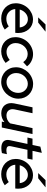

<svg xmlns="http://www.w3.org/2000/svg" viewBox="1184 -1949 775 3183"><g transform="rotate(90 1571.5 -357.5)"><path d="M470 -49Q426 -18 381 -4Q336 10 285 10Q231 10 184.5 -8Q138 -26 105 -58Q72 -90 53 -134.5Q34 -179 34 -231Q34 -289 55.5 -341.5Q77 -394 113.5 -432.5Q150 -471 199.5 -494Q249 -517 305 -517Q353 -517 394 -499Q435 -481 464 -448.5Q493 -416 510 -371.5Q527 -327 527 -275Q527 -265 526.5 -254Q526 -243 524 -223H130Q135 -159 180 -117Q225 -75 291 -75Q326 -75 359 -85.5Q392 -96 417 -115ZM298 -432Q242 -432 198 -393.5Q154 -355 138 -297H435Q429 -356 391 -394Q353 -432 298 -432ZM385 -725H505L354 -603H268Z M841 -78Q875 -78 908 -91Q941 -104 974 -131L1023 -63Q980 -27 930.5 -8.5Q881 10 830 10Q780 10 737 -7.5Q694 -25 663 -56.5Q632 -88 614 -131Q596 -174 596 -225Q596 -285 618.5 -338.5Q641 -392 679 -431.5Q717 -471 769 -494.5Q821 -518 878 -518Q938 -518 992.5 -491Q1047 -464 1079 -418L1010 -355Q984 -392 949.5 -410.5Q915 -429 875 -429Q838 -429 805 -413Q772 -397 747.5 -370Q723 -343 708.5 -306.5Q694 -270 694 -230Q694 -165 736 -121.5Q778 -78 841 -78Z M1095 -234Q1095 -292 1117.5 -344Q1140 -396 1177.5 -434.5Q1215 -473 1266 -496Q1317 -519 1373 -519Q1425 -519 1469.5 -500.5Q1514 -482 1546.5 -449.5Q1579 -417 1597.5 -372.5Q1616 -328 1616 -276Q1616 -218 1593.5 -166Q1571 -114 1533.5 -75Q1496 -36 1445 -13Q1394 10 1338 10Q1286 10 1241.5 -8.5Q1197 -27 1164.5 -59.5Q1132 -92 1113.5 -137Q1095 -182 1095 -234ZM1342 -78Q1378 -78 1410.5 -93.5Q1443 -109 1467.5 -135Q1492 -161 1506 -196.5Q1520 -232 1520 -271Q1520 -340 1476.5 -385.5Q1433 -431 1369 -431Q1333 -431 1300.5 -415.5Q1268 -400 1243.5 -374Q1219 -348 1205 -313Q1191 -278 1191 -239Q1191 -170 1234 -124Q1277 -78 1342 -78Z M1857 -509 1794 -214Q1781 -153 1809 -115Q1837 -77 1896 -77Q1933 -77 1966 -92.5Q1999 -108 2025 -138L2104 -509H2202L2094 0H1996L2005 -44Q1973 -18 1936 -4.5Q1899 9 1858 9Q1813 9 1778 -7Q1743 -23 1721.5 -51.5Q1700 -80 1692.5 -119Q1685 -158 1694 -204L1759 -509Z M2304 -134 2366 -425H2260L2278 -509H2383L2411 -639L2514 -663L2481 -509H2627L2609 -425H2463L2405 -153Q2396 -112 2412.5 -94Q2429 -76 2475 -76Q2489 -76 2503.5 -78.5Q2518 -81 2536 -85L2518 -2Q2501 2 2478.5 5Q2456 8 2436 8Q2358 8 2324 -29Q2290 -66 2304 -134Z M3051 -49Q3007 -18 2962 -4Q2917 10 2866 10Q2812 10 2765.5 -8Q2719 -26 2686 -58Q2653 -90 2634 -134.5Q2615 -179 2615 -231Q2615 -289 2636.5 -341.5Q2658 -394 2694.5 -432.5Q2731 -471 2780.5 -494Q2830 -517 2886 -517Q2934 -517 2975 -499Q3016 -481 3045 -448.5Q3074 -416 3091 -371.5Q3108 -327 3108 -275Q3108 -265 3107.5 -254Q3107 -243 3105 -223H2711Q2716 -159 2761 -117Q2806 -75 2872 -75Q2907 -75 2940 -85.5Q2973 -96 2998 -115ZM2879 -432Q2823 -432 2779 -393.5Q2735 -355 2719 -297H3016Q3010 -356 2972 -394Q2934 -432 2879 -432ZM2966 -725H3086L2935 -603H2849Z"/></g></svg>

Font: Red Hat Display Medium
Style: Italic
Weight: 500
Italic angle: -12°
Designer: Pentagram / MCKL
Foundry: Pentagram / MCKL
Version: Version 1.003; Red Hat Display Medium Italic